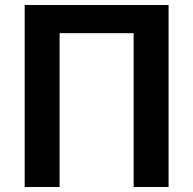

<svg xmlns="http://www.w3.org/2000/svg" viewBox="-20 -750 775 770"><path d="M79 -730H656V0H516V-617H219V0H79Z"/></svg>

Font: M PLUS 1p
Style: Bold
Weight: 700
Version: Version 1.062